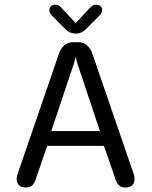

<svg xmlns="http://www.w3.org/2000/svg" viewBox="-20 -806 659 835"><path d="M90.5 9.5Q74 9.5 63.2 0Q52.5 -9.5 52.5 -27.5Q52.5 -32.5 53.5 -38.2Q54.5 -44 57 -50.5L236 -571.5Q243 -594.5 259.2 -608.5Q275.5 -622.5 296.5 -622.5H321Q342.5 -622.5 358.8 -608.5Q375 -594.5 382 -571.5L561 -50.5Q563.5 -44 564.2 -38.2Q565 -32.5 565 -27.5Q565 -9 554.2 0.2Q543.5 9.5 526.5 9.5Q505.5 9.5 495.2 -2Q485 -13.5 478.5 -37.5L432 -171.5H185.5L139 -37.5Q132.5 -13.5 122.2 -2Q112 9.5 90.5 9.5ZM203 -236H414.5L315 -534.5Q313.5 -541.5 312 -547.5Q310.5 -553.5 309 -558.5Q308 -553.5 306.2 -547.5Q304.5 -541.5 303 -534.5ZM412.5 -738.5 365.5 -691Q351 -675.5 338.8 -667.8Q326.5 -660 309 -660Q291.5 -660 279 -667.8Q266.5 -675.5 252.5 -691L205.5 -738.5Q194.5 -750 194.5 -761.5Q194.5 -772 201.5 -778.8Q208.5 -785.5 220 -785.5Q231 -785.5 238.5 -779.8Q246 -774 254.5 -764L309.5 -705.5L363 -763.5Q372 -773.5 379.5 -779.5Q387 -785.5 398 -785.5Q410 -785.5 417.2 -779Q424.5 -772.5 424.5 -762.5Q424.5 -757.5 421.8 -751.2Q419 -745 412.5 -738.5Z"/></svg>

Font: Sono ExtraLight Monospace
Style: Regular
Weight: 400
Version: Version 2.112